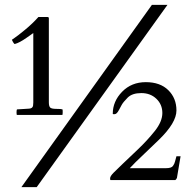

<svg xmlns="http://www.w3.org/2000/svg" viewBox="-20 -743 797 790"><path d="M605 -723H669L131 27H68ZM435 -2Q433 -2 433 -9Q433 -18 447.5 -32.5Q462 -47 484.5 -68.5Q507 -90 546.5 -127.5Q586 -165 617 -204Q648 -243 648 -278Q648 -313 623.5 -336.5Q599 -360 561.5 -360Q524 -360 505.5 -341.5Q487 -323 480.5 -311Q474 -299 469.5 -290.5Q465 -282 460.5 -277.5Q456 -273 450 -273Q444 -273 444 -275Q444 -326 482.5 -365.5Q521 -405 580 -405Q639 -405 672.5 -372Q706 -339 706 -288.5Q706 -238 634 -168Q614 -148 573 -109.5Q532 -71 514 -51H663Q685 -51 691.5 -60Q698 -69 700 -78Q702 -87 706 -100H723L708 -11Q705 -4 701 -2ZM50 -270Q48 -270 48 -281.5Q48 -293 51 -293Q66 -294 76 -294.5Q86 -295 100 -296Q114 -297 116 -308Q117 -313 117 -321V-607Q117 -607 88.5 -587Q60 -567 41 -562Q38 -562 33.5 -570Q29 -578 29 -579Q29 -580 40.5 -587.5Q52 -595 83 -620.5Q114 -646 138 -673H175Q181 -673 181 -668V-322Q181 -306 186.5 -300.5Q192 -295 212 -295Q232 -295 237 -293Q238 -293 238 -281.5Q238 -270 236 -270Z"/></svg>

Font: Cardo
Style: Regular
Weight: 400
Designer: David J. Perry
Foundry: David J. Perry
Version: Version 1.0451